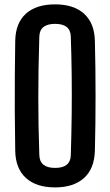

<svg xmlns="http://www.w3.org/2000/svg" viewBox="-20 -828 492 857"><path d="M226 8.5Q142 8.5 95.8 -33.5Q49.5 -75.5 48 -154.5Q46.5 -246.5 46 -330.2Q45.5 -414 46.2 -492.2Q47 -570.5 48 -646Q49.5 -725 95.5 -766.8Q141.5 -808.5 226 -808.5Q309 -808.5 355.2 -766.8Q401.5 -725 403.5 -646Q405 -586 405.8 -524Q406.5 -462 406.5 -399.5Q406.5 -337 405.8 -275.2Q405 -213.5 403.5 -154.5Q401 -74 354.2 -32.8Q307.5 8.5 226 8.5ZM226 -78.5Q294 -78.5 296 -134.5Q299 -229.5 300 -318.5Q301 -407.5 300 -493.2Q299 -579 296 -665Q294.5 -721.5 226 -721.5Q157 -721.5 155.5 -664.5Q153 -586 152 -520Q151 -454 151 -393.2Q151 -332.5 152 -270Q153 -207.5 155.5 -136Q157 -78.5 226 -78.5Z"/></svg>

Font: Big Shoulders Medium
Style: Regular
Weight: 500
Designer: Patric King
Foundry: XO Type Co
Version: Version 2.002